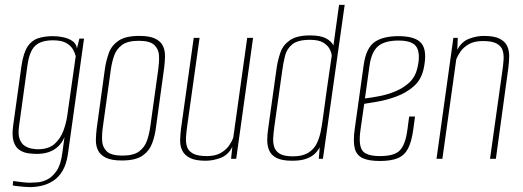

<svg xmlns="http://www.w3.org/2000/svg" viewBox="-20 -650 2139 786"><path d="M103 116Q94 116 82.5 115Q71 114 60.5 113Q50 112 42.5 111Q35 110 32 109L34 91Q45 92 64.5 95Q84 98 102 98Q114 98 133.5 96.5Q153 95 174 84.5Q195 74 212 49Q229 24 235 -23L244 -89Q234 -65 217 -49.5Q200 -34 178.5 -27Q157 -20 131 -20Q115 -20 96 -22.5Q77 -25 60.5 -35.5Q44 -46 36 -70Q28 -94 34 -137L68 -381Q76 -434 93 -459.5Q110 -485 136.5 -493.5Q163 -502 197 -502Q218 -502 239 -497.5Q260 -493 276 -482.5Q292 -472 295 -452L305 -492H324L258 -19Q252 22 236.5 48.5Q221 75 199 89.5Q177 104 152 110Q127 116 103 116ZM135 -39Q179 -39 203.5 -61Q228 -83 240 -116Q252 -149 256 -181L290 -420Q287 -433 278.5 -448Q270 -463 251 -474Q232 -485 197 -485Q148 -485 124 -462.5Q100 -440 92 -380L58 -134Q53 -100 60.5 -80.5Q68 -61 82 -52.5Q96 -44 110.5 -41.5Q125 -39 135 -39Z M479 7Q436 7 413 -4.5Q390 -16 381 -35Q372 -54 372.5 -77.5Q373 -101 376 -125L410 -372Q415 -404 426 -434Q437 -464 465.5 -483.5Q494 -503 551 -503Q593 -503 616 -491.5Q639 -480 647.5 -461Q656 -442 655.5 -419Q655 -396 652 -372L618 -125Q614 -93 602.5 -62.5Q591 -32 563 -12.5Q535 7 479 7ZM481 -13Q527 -13 550 -30.5Q573 -48 582 -75Q591 -102 595 -130L628 -367Q632 -395 631 -421.5Q630 -448 612 -465.5Q594 -483 548 -483Q502 -483 479 -465.5Q456 -448 447 -421.5Q438 -395 434 -367L401 -130Q397 -102 398 -75Q399 -48 417 -30.5Q435 -13 481 -13Z M822 8Q780 8 757.5 -3.5Q735 -15 726 -34Q717 -53 717.5 -76Q718 -99 721 -123L773 -495H797L746 -132Q743 -110 741.5 -88.5Q740 -67 745.5 -49.5Q751 -32 770 -21.5Q789 -11 826 -11Q862 -11 884 -24Q906 -37 918 -54.5Q930 -72 935 -87L992 -495H1016L947 0H926L931 -49Q915 -16 884 -4Q853 8 822 8Z M1176 8Q1135 8 1113 -3Q1091 -14 1082.5 -33Q1074 -52 1074 -76Q1074 -100 1078 -125L1113 -375Q1118 -407 1128.5 -436.5Q1139 -466 1167 -485.5Q1195 -505 1250 -505Q1291 -505 1313.5 -493.5Q1336 -482 1345 -464L1368 -630H1391L1302 0H1285L1289 -47Q1281 -32 1267.5 -19.5Q1254 -7 1232 0.5Q1210 8 1176 8ZM1179 -10Q1218 -10 1241 -24Q1264 -38 1275.5 -60.5Q1287 -83 1292.5 -109.5Q1298 -136 1301 -160Q1310 -226 1319 -291Q1328 -356 1338 -422Q1337 -435 1329 -450Q1321 -465 1302.5 -476Q1284 -487 1249 -487Q1199 -487 1176.5 -468.5Q1154 -450 1147 -422Q1140 -394 1136 -365L1103 -131Q1100 -109 1098.5 -87.5Q1097 -66 1102.5 -48.5Q1108 -31 1125.5 -20.5Q1143 -10 1179 -10Z M1535 9Q1490 9 1465 -2.5Q1440 -14 1432.5 -42Q1425 -70 1432 -121L1469 -385Q1479 -454 1513.5 -478Q1548 -502 1611 -502Q1683 -502 1706.5 -471Q1730 -440 1714 -367Q1704 -323 1673.5 -296.5Q1643 -270 1604 -255.5Q1565 -241 1528.5 -234.5Q1492 -228 1471 -225L1456 -120Q1447 -59 1462.5 -35Q1478 -11 1536 -11Q1595 -11 1617.5 -35Q1640 -59 1648 -120L1655 -173H1679L1672 -121Q1665 -70 1650.5 -42Q1636 -14 1608.5 -2.5Q1581 9 1535 9ZM1474 -247Q1500 -250 1533.5 -256.5Q1567 -263 1599.5 -276.5Q1632 -290 1656 -312.5Q1680 -335 1688 -369Q1702 -425 1687 -454.5Q1672 -484 1612 -484Q1555 -484 1528 -461Q1501 -438 1493 -383Z M1767 0 1836 -495H1854L1852 -446Q1869 -479 1899.5 -491Q1930 -503 1961 -503Q2003 -503 2025.5 -491.5Q2048 -480 2056.5 -461Q2065 -442 2064.5 -419Q2064 -396 2061 -372L2010 0H1986L2037 -363Q2040 -384 2041.5 -405.5Q2043 -427 2037.5 -444Q2032 -461 2013.5 -471.5Q1995 -482 1957 -482Q1922 -482 1900 -469.5Q1878 -457 1866 -440Q1854 -423 1848 -408L1791 0Z"/></svg>

Font: Alumni Sans Thin Thin
Style: Italic
Weight: 250
Italic angle: -8°
Version: Version 1.016